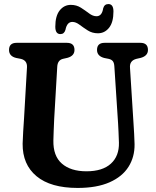

<svg xmlns="http://www.w3.org/2000/svg" viewBox="-20 -911 770 946"><path d="M562 -300 543.5 -583Q542.5 -601.5 535.8 -609.8Q529 -618 515.5 -621L493 -625.5Q458 -635 458 -665Q458 -700 495.5 -700H671.5Q709 -700 709 -665Q709 -636 674 -626L652 -621Q617.5 -612 620.5 -577L638 -300.5Q640 -275 641 -251Q642 -227 643 -201Q644 -138 613.2 -89.2Q582.5 -40.5 519.8 -12.8Q457 15 362.5 15Q229.5 15 160 -42.8Q90.5 -100.5 91.5 -203Q92 -224.5 94.2 -262.2Q96.5 -300 98.5 -328.5L113 -580Q114.5 -613.5 82.5 -621L59.5 -625.5Q24.5 -634 24.5 -665Q24.5 -700 62 -700H309.5Q347 -700 347 -665Q347 -635.5 312 -626L290 -621Q263.5 -614.5 262 -581.5L247 -325Q245.5 -292.5 244.5 -266.2Q243.5 -240 243 -219Q241.5 -142.5 285 -104.8Q328.5 -67 406 -67Q485 -67 526.2 -104.5Q567.5 -142 566 -208Q565 -240 564 -260.2Q563 -280.5 562 -300ZM462.5 -747Q434.5 -747 412.5 -761Q390.5 -775 372 -789Q353.5 -803 336.5 -803Q310 -803 302.5 -764Q296.5 -743 277.5 -743Q252.5 -743 252.5 -779.5Q252.5 -832.5 274.2 -859.8Q296 -887 329 -887Q357 -887 378.8 -873Q400.5 -859 419 -845Q437.5 -831 455.5 -831Q482.5 -831 488.5 -870.5Q494.5 -891 514 -891Q539 -891 539 -854.5Q539 -801 517.2 -774Q495.5 -747 462.5 -747Z"/></svg>

Font: Fraunces 72pt SuperSoft SemiBold
Style: Regular
Weight: 600
Version: Version 1.000;[b76b70a41]